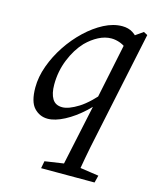

<svg xmlns="http://www.w3.org/2000/svg" viewBox="-103 -521 659 812"><g transform="rotate(15 226.0 -114.5)"><path d="M127 11Q92 11 67.5 -15Q43 -41 43 -104Q43 -150 60.5 -198.5Q78 -247 107.5 -291.5Q137 -336 174.5 -371.5Q212 -407 252.5 -428Q293 -449 332 -449Q359 -449 378.5 -436.5Q398 -424 420 -395L382 -352Q360 -372 340 -379.5Q320 -387 301 -387Q273 -387 245 -372.5Q217 -358 192 -333Q159 -298 138 -246Q117 -194 117 -136Q117 -97 130.5 -74.5Q144 -52 174 -52Q202 -52 244.5 -78.5Q287 -105 344 -174L351 -153Q321 -106 281 -69Q241 -32 200 -10.5Q159 11 127 11ZM155 220 161 188 269 172H288L397 188L389 220ZM443 -440 343 35Q333 81 324.5 127Q316 173 308 220H234L303 -104L306 -118L366 -407L426 -449Z"/></g></svg>

Font: Lisu Bosa Light
Style: Italic
Weight: 300
Italic angle: -19°
Designer: David Morse, Annie Olsen, Victor Gaultney, Frank Grießhammer (Latin)
Foundry: SIL International
Version: Version 2.000